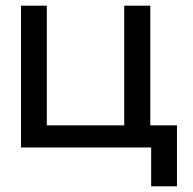

<svg xmlns="http://www.w3.org/2000/svg" viewBox="-20 -520 680 677"><path d="M54 -500V0H513V137H604V-78H510V-500H418V-78H145V-500Z"/></svg>

Font: LT Wave Alt
Style: Regular
Weight: 400
Designer: Daniel Lyons
Version: Version 2.5 (Glyphs App)